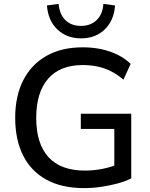

<svg xmlns="http://www.w3.org/2000/svg" viewBox="-20 -957 771 986"><path d="M412 9Q297 9 218 -34.5Q139 -78 98.5 -159Q58 -240 58 -352Q58 -464 99.5 -545Q141 -626 218.5 -670Q296 -714 405 -714Q455 -714 500 -704.5Q545 -695 583.5 -676Q622 -657 651 -629L614 -548Q567 -588 516.5 -605.5Q466 -623 405 -623Q288 -623 227 -552.5Q166 -482 166 -352Q166 -219 229 -150Q292 -81 416 -81Q461 -81 504.5 -89.5Q548 -98 588 -114L567 -62V-295H395V-373H654V-41Q625 -26 584.5 -15Q544 -4 499.5 2.5Q455 9 412 9ZM396 -760Q323 -760 275 -805.5Q227 -851 221 -929L281 -937Q286 -883 316 -853.5Q346 -824 396 -824Q445 -824 476 -853.5Q507 -883 511 -937L571 -929Q565 -851 517.5 -805.5Q470 -760 396 -760Z"/></svg>

Font: Nunito Sans 12pt SemiBold
Style: Regular
Weight: 600
Designer: Vernon Adams
Foundry: Vernon Adams
Version: Version 3.101;gftools[0.9.27]